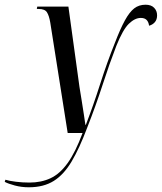

<svg xmlns="http://www.w3.org/2000/svg" viewBox="-135 -564 686 814"><path d="M-13 230Q-44 230 -72 222.5Q-100 215 -115 207L-112 198Q-96 203 -68 206.5Q-40 210 -10 210Q40 210 79.5 191.5Q119 173 152 127Q185 81 215 0H152L78 -469Q73 -498 64 -512Q55 -526 29 -526H21L23 -536H155L202 -195Q206 -171 211 -139.5Q216 -108 220.5 -79Q225 -50 227 -35H229Q261 -118 290 -209Q319 -300 352 -382Q375 -442 394.5 -477.5Q414 -513 434 -528.5Q454 -544 482 -544Q506 -544 518.5 -531Q531 -518 531 -499Q531 -481 521.5 -470Q512 -459 497 -455Q495 -471 486.5 -479.5Q478 -488 462 -488Q437 -488 411.5 -463.5Q386 -439 358 -369Q329 -294 300 -204.5Q271 -115 234 -21Q202 64 169 120Q136 176 93 203Q50 230 -13 230Z"/></svg>

Font: Noto Serif Display Condensed
Style: Italic
Weight: 400
Width: 3
Italic angle: -12°
Designer: Monotype Design Team
Foundry: Monotype Imaging Inc.
Version: Version 2.009